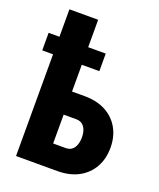

<svg xmlns="http://www.w3.org/2000/svg" viewBox="-141 -851 779 938"><g transform="rotate(20 248.5 -381.5)"><path d="M148.9 -389.6H270.5Q335 -389.6 380.9 -365Q426.8 -340.3 451.4 -296.6Q476.1 -252.9 476.1 -195.3Q476.1 -137.7 451.4 -93.8Q426.8 -49.8 380.9 -24.9Q335 0 270.5 0H56.2V-762.7H205.6V-119.6H270.5Q291 -119.6 303.5 -129.9Q315.9 -140.1 321.8 -157.5Q327.6 -174.8 327.6 -195.8Q327.6 -216.3 321.8 -232.9Q315.9 -249.5 303.5 -259.5Q291 -269.5 270.5 -269.5H148.9ZM296.9 -620.1V-528.8H0V-620.1Z"/></g></svg>

Font: Roboto Condensed ExtraBold
Style: Regular
Weight: 800
Designer: Christian Robertson
Foundry: Google
Version: Version 3.008; 2023